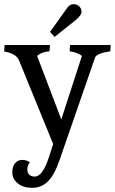

<svg xmlns="http://www.w3.org/2000/svg" viewBox="-27 -683 551 921"><path d="M116 95Q104 112 104 128.5Q104 145 113 154.5Q122 164 140 164Q177 164 207 73L228 8L64 -394Q51 -426 -7 -436L-5 -467H213L210 -437Q172 -434 151 -415L267 -110L366 -415Q344 -432 307 -437L309 -467H504L502 -437Q436 -427 429 -407L259 84Q234 157 202.5 187.5Q171 218 127.5 218Q84 218 58 196.5Q32 175 32 144.5Q32 114 46 99Q60 84 79.5 84Q99 84 116 95ZM296 -646Q309 -663 325.5 -663Q342 -663 353 -652.5Q364 -642 364 -626.5Q364 -611 339 -589L235 -506L213 -530Z"/></svg>

Font: Caladea
Style: Regular
Weight: 400
Designer: Carolina Giovagnoli and Andres Torresi
Foundry: Carolina Giovagnoli and Andres Torresi
Version: Version 1.002